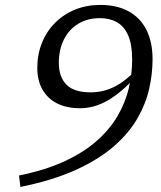

<svg xmlns="http://www.w3.org/2000/svg" viewBox="-20 -718 640 762"><path d="M61 24 55.5 -21.5Q159.5 -42.5 235.8 -77.8Q312 -113 363.8 -158.8Q415.5 -204.5 446.5 -257.5Q477.5 -310.5 491 -367.2Q504.5 -424 504.5 -481.5Q504.5 -541 488.8 -577.2Q473 -613.5 444.2 -629.8Q415.5 -646 376.5 -646Q327.5 -646 290.8 -623.8Q254 -601.5 233.8 -561.5Q213.5 -521.5 213.5 -468.5Q213.5 -412.5 243.8 -382Q274 -351.5 339.5 -351.5Q371 -351.5 399.8 -360Q428.5 -368.5 456 -386.2Q483.5 -404 510 -430.5L526.5 -422Q496 -387.5 467.2 -362.5Q438.5 -337.5 410.5 -321Q382.5 -304.5 354.5 -296.5Q326.5 -288.5 297.5 -288.5Q243.5 -288.5 205.5 -308.2Q167.5 -328 147.8 -363.8Q128 -399.5 128 -448Q128 -501.5 146.2 -547.2Q164.5 -593 198.2 -627Q232 -661 277.8 -679.8Q323.5 -698.5 378 -698.5Q444 -698.5 490.5 -673Q537 -647.5 561.2 -599.2Q585.5 -551 585.5 -482.5Q585.5 -425.5 572 -365.5Q558.5 -305.5 525 -247.5Q491.5 -189.5 432 -137.5Q372.5 -85.5 281.5 -44Q190.5 -2.5 61 24Z"/></svg>

Font: Newsreader 12pt
Style: Italic
Weight: 400
Italic angle: -17°
Version: Version 1.003